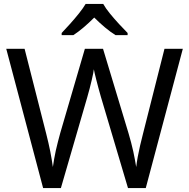

<svg xmlns="http://www.w3.org/2000/svg" viewBox="-20 -964 970 984"><path d="M917 -714 727 0H636L497 -468Q491 -489 485 -511Q479 -533 474 -553Q469 -573 465.5 -587.5Q462 -602 461 -609Q460 -602 457.5 -587.5Q455 -573 450 -553Q445 -533 439.5 -510.5Q434 -488 427 -465L292 0H201L12 -714H106L217 -278Q223 -255 228 -232.5Q233 -210 237.5 -188.5Q242 -167 245 -147Q248 -127 251 -108Q254 -128 257.5 -149Q261 -170 266 -192.5Q271 -215 277 -238Q283 -261 289 -283L415 -714H508L639 -280Q646 -257 652 -233.5Q658 -210 663 -188Q668 -166 671.5 -145.5Q675 -125 678 -108Q681 -133 686 -160.5Q691 -188 698 -218Q705 -248 713 -279L823 -714ZM509 -944Q521 -922 543.5 -894.5Q566 -867 590.5 -840.5Q615 -814 634 -795V-784H572Q546 -800 518 -823.5Q490 -847 463 -874Q436 -847 409 -824Q382 -801 356 -784H296V-795Q315 -815 338.5 -841Q362 -867 384 -894.5Q406 -922 419 -944Z"/></svg>

Font: Noto Sans Thaana
Style: Regular
Weight: 400
Designer: Monotype Design Team
Foundry: Monotype Imaging Inc.
Version: Version 2.001